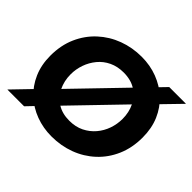

<svg xmlns="http://www.w3.org/2000/svg" viewBox="-163 -930 1158 1158"><g transform="rotate(45 416.5 -350.5)"><path d="M275 -126 210 -204 565 -572 632 -496ZM10 0 145 -140 216 -66 153 0ZM700 -564 629 -638 690 -701H833ZM398 12Q327 12 264 -11.5Q201 -35 152.5 -79.5Q104 -124 76.5 -187Q49 -250 49 -328Q49 -417 80.5 -488Q112 -559 167 -609.5Q222 -660 293 -686.5Q364 -713 444 -713Q516 -713 579 -689Q642 -665 690 -620.5Q738 -576 765 -513.5Q792 -451 792 -372Q792 -284 761 -213Q730 -142 675.5 -91.5Q621 -41 550 -14.5Q479 12 398 12ZM407 -131Q460 -131 500.5 -151Q541 -171 569.5 -204.5Q598 -238 612.5 -280Q627 -322 627 -366Q627 -422 604.5 -468Q582 -514 539 -541.5Q496 -569 434 -569Q382 -569 341 -549.5Q300 -530 272 -496Q244 -462 229.5 -420.5Q215 -379 215 -335Q215 -279 237.5 -232.5Q260 -186 303 -158.5Q346 -131 407 -131Z"/></g></svg>

Font: MuseoModerno
Style: Bold Italic
Weight: 700
Italic angle: -9°
Designer: Pablo Cosgaya, Héctor Gatti, Marcela Romero, and the Authors of The MuseoModerno Project.
Foundry: Omnibus-Type Team
Version: Version 1.003